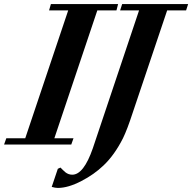

<svg xmlns="http://www.w3.org/2000/svg" viewBox="-54 -710 944 943"><path d="M526 -690 518 -659H424L213 -31H307L296 0H-34L-23 -31H70L281 -659H187L196 -690ZM870 -690 860 -659H767L598 -157Q571 -74 550 -31Q508 52 454 103Q431 125 404 144Q377 163 346 179Q281 213 230 213Q218 213 200 208L230 119L243 113Q249 119 255 125Q261 131 267 136Q282 148 301 148Q357 148 402 18L629 -659H536L546 -690Z"/></svg>

Font: DG Didot
Style: Bold Italic
Weight: 700
Designer: David Gatwood, Takis Katsoulidis, and George D. Matthiopoulos
Foundry: David Gatwood
Version: Version 1.0